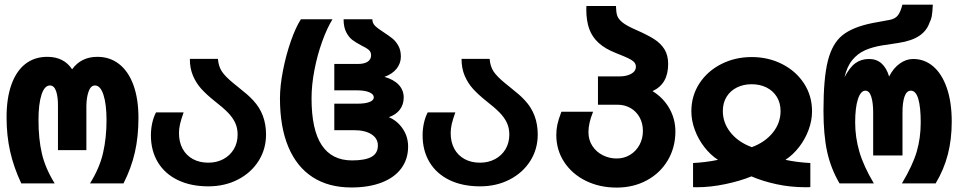

<svg xmlns="http://www.w3.org/2000/svg" viewBox="-20 -810 4240 848"><path d="M399.5 -432.5Q381 -432.5 371.5 -406.5Q362 -380.5 361.5 -341.5V-147H236V-341.5Q236.5 -381 228 -406.8Q219.5 -432.5 200.5 -432.5Q176.5 -432.5 163.2 -391.5Q150 -350.5 150 -280Q150 -195.5 165.2 -130.8Q180.5 -66 221.5 0H74Q40.5 -71 24.8 -141.2Q9 -211.5 9 -291.5Q9 -376.5 30.5 -436.5Q52 -496.5 92.2 -527.8Q132.5 -559 189 -559Q262 -559 298.5 -504Q338.5 -559 410 -559Q465.5 -559 506.5 -526.8Q547.5 -494.5 569.5 -433.8Q591.5 -373 591.5 -289.5Q591.5 -207 575.8 -137.5Q560 -68 525.5 0H377.5Q419.5 -67 435 -134Q450.5 -201 450.5 -279Q450.5 -349.5 437 -391Q423.5 -432.5 399.5 -432.5Z M646.5 -212.5Q646.5 -239.5 652.2 -266Q658 -292.5 669 -313.5H791Q780 -283 775.2 -262.2Q770.5 -241.5 770.5 -222.5Q770.5 -182.5 786.5 -153Q802.5 -123.5 831.8 -107.5Q861 -91.5 900 -91.5Q937 -91.5 966.5 -107.2Q996 -123 1012.8 -151.2Q1029.5 -179.5 1029.5 -215.5Q1029.5 -245 1018.5 -268.2Q1007.5 -291.5 986.2 -313.2Q965 -335 927.5 -364Q892.5 -392 869.5 -417.2Q846.5 -442.5 832.5 -475.2Q818.5 -508 818.5 -550H942.5Q945 -517.5 959.5 -495Q974 -472.5 1012 -441.5L1030 -427Q1059 -403.5 1071.5 -392.8Q1084 -382 1098.5 -366.5Q1155 -306 1155 -216Q1155 -151 1121.8 -98.8Q1088.5 -46.5 1030.5 -16.8Q972.5 13 900 13Q823 13 765.8 -14.5Q708.5 -42 677.5 -93Q646.5 -144 646.5 -212.5Z M1216.5 -375.5Q1216.5 -430 1229.8 -498.2Q1243 -566.5 1264.5 -628Q1286 -689.5 1309 -725H1448.5Q1424 -685 1402.8 -626Q1381.5 -567 1368.8 -501Q1356 -435 1356 -375.5Q1356 -237 1400.8 -169.2Q1445.5 -101.5 1535 -101.5Q1592.5 -101.5 1620.8 -117.2Q1649 -133 1649 -167.5Q1649 -198.5 1620.8 -216.8Q1592.5 -235 1543 -235H1456.5V-352H1556.5Q1593 -352 1612 -359.5Q1631 -367 1631 -380Q1631 -394 1611 -402.5Q1591 -411 1556.5 -411H1456.5V-527.5H1560.5Q1588.5 -527.5 1603.8 -537.5Q1619 -547.5 1619 -566Q1619 -580.5 1608.8 -589.5Q1598.5 -598.5 1576.5 -609Q1552.5 -621.5 1536.5 -633.5Q1520.5 -645.5 1509 -668Q1497.5 -690.5 1497.5 -725H1624.5Q1624.5 -708 1636.5 -696Q1648.5 -684 1674.5 -667.5Q1698.5 -652 1713.8 -639.5Q1729 -627 1739.8 -607.2Q1750.5 -587.5 1750.5 -560Q1750.5 -530.5 1731.8 -506.8Q1713 -483 1678 -470.5Q1719 -459 1741 -435.5Q1763 -412 1763 -379.5Q1763 -348 1745.8 -325.5Q1728.5 -303 1697.5 -292.5Q1735 -276.5 1758.8 -241.5Q1782.5 -206.5 1782.5 -162.5Q1782.5 -107 1752.2 -66.2Q1722 -25.5 1665.5 -3.8Q1609 18 1532 18Q1431.5 18 1361 -27.5Q1290.5 -73 1253.5 -161.2Q1216.5 -249.5 1216.5 -375.5Z M1846.5 -212.5Q1846.5 -239.5 1852.2 -266Q1858 -292.5 1869 -313.5H1991Q1980 -283 1975.2 -262.2Q1970.5 -241.5 1970.5 -222.5Q1970.5 -182.5 1986.5 -153Q2002.5 -123.5 2031.8 -107.5Q2061 -91.5 2100 -91.5Q2137 -91.5 2166.5 -107.2Q2196 -123 2212.8 -151.2Q2229.5 -179.5 2229.5 -215.5Q2229.5 -245 2218.5 -268.2Q2207.5 -291.5 2186.2 -313.2Q2165 -335 2127.5 -364Q2092.5 -392 2069.5 -417.2Q2046.5 -442.5 2032.5 -475.2Q2018.5 -508 2018.5 -550H2142.5Q2145 -517.5 2159.5 -495Q2174 -472.5 2212 -441.5L2230 -427Q2259 -403.5 2271.5 -392.8Q2284 -382 2298.5 -366.5Q2355 -306 2355 -216Q2355 -151 2321.8 -98.8Q2288.5 -46.5 2230.5 -16.8Q2172.5 13 2100 13Q2023 13 1965.8 -14.5Q1908.5 -42 1877.5 -93Q1846.5 -144 1846.5 -212.5Z M2437 -214Q2437 -238 2441.8 -260.2Q2446.5 -282.5 2459.5 -316.5H2599.5Q2588.5 -289 2583.8 -267.8Q2579 -246.5 2579 -226Q2579 -192 2596.2 -165.5Q2613.5 -139 2642.2 -124.5Q2671 -110 2703.5 -110Q2736.5 -110 2763 -126.2Q2789.5 -142.5 2804.5 -170.2Q2819.5 -198 2819.5 -231.5Q2819.5 -265.5 2804.8 -292Q2790 -318.5 2764.5 -333Q2739 -347.5 2707.5 -347.5H2621V-472.5H2714.5Q2747 -472.5 2767.8 -484Q2788.5 -495.5 2788.5 -515.5Q2788.5 -528 2779.5 -536.8Q2770.5 -545.5 2754 -553.2Q2737.5 -561 2702 -575Q2653 -594 2624 -620.5Q2595 -647 2582.2 -683Q2569.5 -719 2569.5 -768.5L2570 -783.5H2700.5Q2701 -756.5 2706 -741Q2711 -725.5 2730.2 -710.2Q2749.5 -695 2791.5 -677Q2840.5 -655.5 2869.5 -637Q2898.5 -618.5 2914.8 -592.2Q2931 -566 2931 -527.5Q2931 -483 2913.8 -453.2Q2896.5 -423.5 2862 -407.5Q2909.5 -378.5 2936.2 -331.5Q2963 -284.5 2963 -229.5Q2963 -159 2929.5 -102.2Q2896 -45.5 2836.8 -13.5Q2777.5 18.5 2703.5 18.5Q2628 18.5 2567.2 -11.5Q2506.5 -41.5 2471.8 -94.5Q2437 -147.5 2437 -214Z M3151 -104Q3117.5 -126 3090.8 -160.5Q3064 -195 3048.8 -236.2Q3033.5 -277.5 3033.5 -318.5Q3033.5 -387 3069 -441.5Q3104.5 -496 3165.5 -527Q3226.5 -558 3300 -558Q3373.5 -558 3434.5 -527Q3495.5 -496 3531 -441.5Q3566.5 -387 3566.5 -318.5Q3566.5 -277.5 3551.2 -236.2Q3536 -195 3509.2 -160.5Q3482.5 -126 3449 -104Q3501 -93 3559 -90V16.5L3538.5 17Q3471 17 3409 3.5Q3347 -10 3299 -31Q3249 -10.5 3183.5 3.2Q3118 17 3057 17L3041 16.5V-90Q3099 -93 3151 -104ZM3300.5 -160Q3359.5 -182 3393.5 -224.5Q3427.5 -267 3427.5 -319.5Q3427.5 -355.5 3410.8 -382.5Q3394 -409.5 3365 -423.8Q3336 -438 3300 -438Q3264 -438 3235 -423.8Q3206 -409.5 3189.2 -382.8Q3172.5 -356 3172.5 -319.5Q3172.5 -267 3206.8 -224.5Q3241 -182 3300.5 -160Z M3617 -321Q3617 -465 3636.5 -541.8Q3656 -618.5 3701 -654.5Q3746 -690.5 3832.5 -708L3911 -722.5Q3935 -727.5 3946.5 -743.2Q3958 -759 3965.5 -789.5H4100Q4098 -752 4095.2 -737.8Q4092.5 -723.5 4086 -711.5Q4073.5 -674 4040.2 -651.8Q4007 -629.5 3949 -620.5L3876.5 -609.5Q3833.5 -602.5 3801 -588.2Q3768.5 -574 3744.5 -545Q3720.5 -516 3710 -468.5Q3732 -512 3757.8 -530.8Q3783.5 -549.5 3818.5 -549.5Q3883.5 -549.5 3907 -472Q3925.5 -509 3953.8 -529.2Q3982 -549.5 4013 -549.5Q4063.5 -549.5 4102 -516.5Q4140.5 -483.5 4162 -421Q4183.5 -358.5 4183.5 -272.5Q4183.5 -195.5 4166.5 -128.8Q4149.5 -62 4112.5 0H3963.5Q4011 -79.5 4028.8 -140Q4046.5 -200.5 4046.5 -269Q4046.5 -337 4035.8 -373.2Q4025 -409.5 4003 -409.5Q3984 -409.5 3975 -383.5Q3966 -357.5 3966 -314V-123.5H3836.5V-314Q3836.5 -355.5 3828.2 -382.5Q3820 -409.5 3802 -409.5Q3781.5 -409.5 3769.2 -372.2Q3757 -335 3757 -269.5Q3757 -203.5 3775.5 -140Q3794 -76.5 3839.5 0H3688Q3649 -66.5 3633 -140.8Q3617 -215 3617 -321Z"/></svg>

Font: JuliaMono ExtraBold
Style: Regular
Weight: 800
Monospace: yes
Designer: cormullion
Foundry: corm
Version: Version 0.055; ttfautohint (v1.8.4)